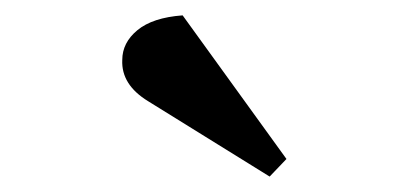

<svg xmlns="http://www.w3.org/2000/svg" viewBox="-20 -811 538 250"><path d="M217.8 -791 353 -604 331.1 -581.1 172.9 -679.2Q137.7 -700.7 139.2 -732.9Q139.2 -755.4 158.9 -771.7Q178.7 -788.1 217.8 -791Z"/></svg>

Font: Literata SemiBold
Style: Italic
Weight: 650
Italic angle: -2.39999°
Designer: Latin by Veronika Burian and Jose Scaglione. Greek by Irene Vlachou. Cyrillic by Vera Evstafieva
Foundry: TypeTogether
Version: Version 3.021